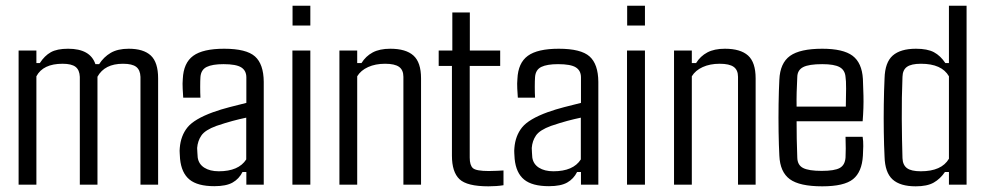

<svg xmlns="http://www.w3.org/2000/svg" viewBox="-20 -654 3489 680"><path d="M108.9 0H45.9V-475.1H108.9V-430.7H121.1Q137.7 -456.5 159.9 -469Q182.1 -481.4 221.2 -481.4Q299.8 -481.4 317.9 -426.8H331.1Q347.2 -452.1 372.1 -466.8Q397 -481.4 436 -481.4Q488.3 -481.4 514.2 -457.3Q540 -433.1 540 -376.5V0H477.5V-381.8Q476.6 -406.2 462.4 -417.2Q448.2 -428.2 415.5 -428.2Q350.6 -428.2 325.2 -382.3V0H262.7V-381.8Q261.7 -406.2 247.6 -417.2Q233.4 -428.2 201.7 -428.2Q132.3 -428.2 108.9 -383.8Z M739.3 5.4Q679.7 5.4 651.1 -18.1Q622.6 -41.5 617.7 -91.3Q617.2 -101.1 616.5 -110.8Q615.7 -120.6 616.7 -129.9Q620.1 -173.3 644 -202.9Q668 -232.4 734.9 -256.8Q762.2 -266.6 792.5 -274.4Q822.8 -282.2 852.5 -289.6V-379.9Q852.5 -403.8 834.5 -415.3Q816.4 -426.8 771.5 -426.8Q732.4 -426.8 712.2 -417Q691.9 -407.2 689.9 -381.3Q689 -369.1 689 -346.4Q689 -323.7 689.9 -308.1H628.9Q627.9 -320.3 627 -339.8Q626 -359.4 627.4 -374.5Q629.9 -431.2 664.3 -456.3Q698.7 -481.4 773.9 -481.4Q852.5 -481.4 883.1 -454.1Q913.6 -426.8 914.1 -364.3V0H852.5V-44.9H838.9Q826.7 -20.5 804 -7.6Q781.2 5.4 739.3 5.4ZM754.9 -47.4Q825.2 -47.4 852.1 -89.4V-237.3Q828.6 -232.4 804 -225.8Q779.3 -219.2 746.1 -208Q706.5 -193.4 693.4 -174.3Q680.2 -155.3 678.2 -129.9Q678.7 -122.6 679 -114Q679.2 -105.5 680.2 -96.2Q683.6 -72.8 703.6 -60.1Q723.6 -47.4 754.9 -47.4Z M1079.1 -563.5H1016.1V-633.8H1079.1ZM1079.1 0H1015.6V-475.1H1079.1Z M1245.1 0H1182.1V-475.1H1245.1V-430.7H1260.3Q1275.4 -455.1 1300 -468.3Q1324.7 -481.4 1362.3 -481.4Q1417.5 -481.4 1444.3 -457.3Q1471.2 -433.1 1471.2 -376.5V0H1408.7V-381.8Q1408.7 -406.2 1393.3 -417.2Q1377.9 -428.2 1343.8 -428.2Q1309.6 -428.2 1283.7 -416.5Q1257.8 -404.8 1245.1 -383.8Z M1710 5.9Q1633.8 5.9 1607.2 -19.5Q1580.6 -44.9 1580.6 -102.5V-420.4H1533.7V-475.1H1582V-609.9H1644V-475.1H1751.5V-420.4H1643.6V-95.7Q1643.6 -68.8 1654.8 -58.6Q1666 -48.3 1711.4 -48.3Q1730 -48.3 1740 -49.1Q1750 -49.8 1763.2 -50.3V2Q1751.5 3.9 1737.8 4.9Q1724.1 5.9 1710 5.9Z M1924.3 5.4Q1864.7 5.4 1836.2 -18.1Q1807.6 -41.5 1802.7 -91.3Q1802.2 -101.1 1801.5 -110.8Q1800.8 -120.6 1801.8 -129.9Q1805.2 -173.3 1829.1 -202.9Q1853 -232.4 1919.9 -256.8Q1947.3 -266.6 1977.5 -274.4Q2007.8 -282.2 2037.6 -289.6V-379.9Q2037.6 -403.8 2019.5 -415.3Q2001.5 -426.8 1956.5 -426.8Q1917.5 -426.8 1897.2 -417Q1877 -407.2 1875 -381.3Q1874 -369.1 1874 -346.4Q1874 -323.7 1875 -308.1H1814Q1813 -320.3 1812 -339.8Q1811 -359.4 1812.5 -374.5Q1814.9 -431.2 1849.4 -456.3Q1883.8 -481.4 1959 -481.4Q2037.6 -481.4 2068.1 -454.1Q2098.6 -426.8 2099.1 -364.3V0H2037.6V-44.9H2023.9Q2011.7 -20.5 1989 -7.6Q1966.3 5.4 1924.3 5.4ZM1939.9 -47.4Q2010.3 -47.4 2037.1 -89.4V-237.3Q2013.7 -232.4 1989 -225.8Q1964.4 -219.2 1931.2 -208Q1891.6 -193.4 1878.4 -174.3Q1865.2 -155.3 1863.3 -129.9Q1863.8 -122.6 1864 -114Q1864.3 -105.5 1865.2 -96.2Q1868.7 -72.8 1888.7 -60.1Q1908.7 -47.4 1939.9 -47.4Z M2264.2 -563.5H2201.2V-633.8H2264.2ZM2264.2 0H2200.7V-475.1H2264.2Z M2430.2 0H2367.2V-475.1H2430.2V-430.7H2445.3Q2460.4 -455.1 2485.1 -468.3Q2509.8 -481.4 2547.4 -481.4Q2602.5 -481.4 2629.4 -457.3Q2656.2 -433.1 2656.2 -376.5V0H2593.8V-381.8Q2593.8 -406.2 2578.4 -417.2Q2563 -428.2 2528.8 -428.2Q2494.6 -428.2 2468.8 -416.5Q2442.9 -404.8 2430.2 -383.8Z M2892.1 5.9Q2811.5 5.9 2777.1 -19.5Q2742.7 -44.9 2740.2 -102.5Q2738.3 -138.7 2737.5 -187.5Q2736.8 -236.3 2737.5 -285.6Q2738.3 -335 2740.2 -371.6Q2742.7 -430.7 2778.1 -456.1Q2813.5 -481.4 2892.1 -481.4Q2966.3 -481.4 2999.5 -456.5Q3032.7 -431.6 3036.1 -374.5Q3037.1 -357.4 3038.1 -314.9Q3039.1 -272.5 3035.2 -224.6H2801.3Q2801.3 -193.8 2801.8 -162.1Q2802.2 -130.4 2803.7 -96.2Q2804.2 -69.3 2824.2 -59.1Q2844.2 -48.8 2890.1 -48.8Q2935.5 -48.8 2954.1 -59.1Q2972.7 -69.3 2974.6 -96.2Q2976.1 -123 2974.6 -169.4H3035.2Q3037.6 -155.3 3037.4 -136.5Q3037.1 -117.7 3036.1 -102.5Q3032.7 -44.9 3001.2 -19.5Q2969.7 5.9 2892.1 5.9ZM2801.3 -276.4H2975.6Q2976.6 -309.6 2976.6 -339.8Q2976.6 -370.1 2974.6 -381.3Q2972.7 -405.8 2953.6 -416.3Q2934.6 -426.8 2892.1 -426.8Q2844.7 -426.8 2824.5 -416.3Q2804.2 -405.8 2803.7 -381.3Q2802.2 -353 2801.5 -327.1Q2800.8 -301.3 2801.3 -276.4Z M3223.1 5.9Q3168 5.9 3141.1 -18.6Q3114.3 -43 3112.8 -99.1Q3110.8 -139.2 3110.1 -187Q3109.4 -234.9 3110.1 -284.2Q3110.8 -333.5 3112.8 -376.5Q3114.3 -433.1 3141.8 -457.3Q3169.4 -481.4 3224.1 -481.4Q3264.6 -481.4 3287.8 -469Q3311 -456.5 3328.1 -430.7H3340.8V-633.8H3403.3V0H3340.8V-44.9H3326.7Q3310.1 -20.5 3286.9 -7.3Q3263.7 5.9 3223.1 5.9ZM3241.2 -47.4Q3314.9 -47.4 3340.8 -91.8V-383.8Q3315.4 -428.2 3241.7 -428.2Q3207.5 -428.2 3192.1 -417.2Q3176.8 -406.2 3176.3 -381.8Q3173.3 -308.6 3173.8 -233.2Q3174.3 -157.7 3176.3 -93.8Q3177.2 -69.8 3192.1 -58.6Q3207 -47.4 3241.2 -47.4Z"/></svg>

Font: Agdasima
Style: Regular
Weight: 400
Width: 3
Designer: The DocRepair Project, Patric King
Foundry: Google
Version: Version 2.002